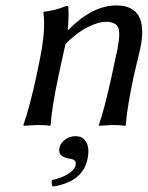

<svg xmlns="http://www.w3.org/2000/svg" viewBox="-20 -459 544 705"><path d="M257.3 41Q285.6 41 297.6 64.5Q309.6 87.9 300.8 127Q282.7 209 173.8 226.1Q167.5 218.3 170.9 202.1Q207.5 194.3 231 179Q254.4 163.6 257.3 148.9Q260.3 135.3 253.7 129.9Q247.1 124.5 231.9 123Q191.4 115.7 198.2 84Q202.1 65.9 219 53.5Q235.8 41 257.3 41ZM471.2 -180.2Q446.3 -63 441.9 0L439.9 2.9Q421.9 0 392.1 0L342.8 2.9V0Q362.8 -55.2 390.1 -180.2L411.1 -277.8Q423.3 -338.9 413.6 -358.9Q403.8 -378.9 368.2 -378.9Q341.3 -378.9 301.3 -358.9Q261.2 -338.9 220.2 -296.9L194.8 -180.2Q169.9 -63 166 0L163.1 2.9Q147 0 116.2 0L66.9 2.9L65.9 0Q89.8 -68.8 113.8 -180.2L125 -234.9Q148.9 -348.6 139.2 -413.1L141.1 -416Q182.1 -419.9 223.1 -437Q226.1 -437 227.1 -437Q228 -437 229.5 -436Q231 -435.1 231 -433.1Q231 -431.2 231 -426.8Q232.9 -394.5 229 -352.1L231 -349.1Q318.8 -439 407.2 -439Q528.3 -439 495.1 -280.8Q491.2 -264.6 483.2 -230.5Q475.1 -196.3 471.2 -180.2Z"/></svg>

Font: Linux Biolinum O
Style: Italic
Weight: 400
Italic angle: -12°
Designer: Philipp H. Poll
Foundry: Philipp H. Poll
Version: Version 1.1.3